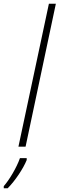

<svg xmlns="http://www.w3.org/2000/svg" viewBox="-77 -780 317 1021"><path d="M21 0H59L220 -760H183ZM-57 210V221H-36C3 182 47 116 65 71V61H29C12 110 -27 176 -57 210Z"/></svg>

Font: Noto Sans SemiCondensed ExtraLight
Style: Italic
Weight: 200
Width: 4
Italic angle: -12°
Designer: Monotype Design Team
Foundry: Monotype Imaging Inc.
Version: Version 2.013